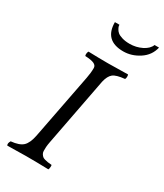

<svg xmlns="http://www.w3.org/2000/svg" viewBox="-211 -936 873 1021"><g transform="rotate(30 225.5 -425.5)"><path d="M279.8 -544.9 200.2 -128.9Q196.3 -109.4 195.3 -95Q194.3 -80.6 194.8 -70.1Q195.3 -59.6 200 -52.5Q204.6 -45.4 209.5 -41Q214.4 -36.6 224.6 -33.7Q234.9 -30.8 243.7 -29.5Q252.4 -28.3 268.1 -26.9Q270 -22.9 268.8 -12Q267.6 -1 265.1 2Q192.9 0 127.9 0Q97.2 0 13.2 2Q5.9 -8.3 17.1 -26.9Q67.9 -31.7 89.6 -52Q111.3 -72.3 121.1 -122.1L198.2 -521Q205.1 -555.7 205.1 -585Q205.1 -601.1 188.2 -608.9Q171.4 -616.7 133.8 -618.2Q130.9 -626.5 132.8 -635.5Q134.8 -644.5 137.2 -647Q203.6 -645 251 -645H263.2Q290 -645 379.9 -647Q382.8 -640.1 381.8 -630.6Q380.9 -621.1 377.9 -618.2Q326.2 -613.3 307.4 -597.9Q288.6 -582.5 279.8 -544.9ZM451.2 -853Q439 -800.3 392.8 -770.3Q346.7 -740.2 295.9 -740.2Q180.2 -740.2 180.2 -853H208Q208 -849.6 208.7 -845Q209.5 -840.3 214.8 -830.1Q220.2 -819.8 229.5 -812Q238.8 -804.2 258.5 -798.1Q278.3 -792 305.2 -792Q344.7 -792 379.2 -809.1Q413.6 -826.2 423.8 -853Z"/></g></svg>

Font: Common Serif
Style: Italic
Weight: 400
Italic angle: -12°
Designer: Philipp H. Poll, Khaled Hosny
Foundry: Stefan Peev, Context Ltd.
Version: Version 1.026